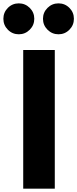

<svg xmlns="http://www.w3.org/2000/svg" viewBox="-106 -1123 460 1143"><path d="M-59.1 -946Q-85.9 -973.1 -85.9 -1011.2Q-85.9 -1049.3 -59.1 -1076.2Q-32.2 -1103 5.9 -1103Q43.9 -1103 71 -1076.2Q98.1 -1049.3 98.1 -1011.2Q98.1 -973.1 71 -946Q43.9 -918.9 5.9 -918.9Q-32.2 -918.9 -59.1 -946ZM177 -946Q149.9 -973.1 149.9 -1011.2Q149.9 -1049.3 177 -1076.2Q204.1 -1103 242.2 -1103Q280.3 -1103 307.1 -1076.2Q334 -1049.3 334 -1011.2Q334 -973.1 307.1 -946Q280.3 -918.9 242.2 -918.9Q204.1 -918.9 177 -946ZM32.2 0V-825.2H220.2V0Z"/></svg>

Font: Hussar Preview
Style: Bold
Weight: 700
Foundry: Cannot Into Space Fonts, PlusOne Fonts
Version: Version 2.29RC2 "Millennial"